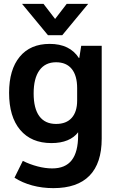

<svg xmlns="http://www.w3.org/2000/svg" viewBox="-20 -737 595 993"><path d="M27 0ZM506 -500V-20Q506 107 443 171.5Q380 236 256 236Q198 236 146.5 222Q95 208 55 182L98 95Q134 113 174 123.5Q214 134 250 134Q318 134 351 91.5Q384 49 384 -37V-53Q364 -26 329 -11.5Q294 3 246 3Q142 3 84.5 -65Q27 -133 27 -257Q27 -377 82 -443.5Q137 -510 237 -510Q341 -510 388 -437H390L400 -500ZM379 -281Q379 -346 351 -380.5Q323 -415 270 -415Q214 -415 184 -373.5Q154 -332 154 -254Q154 -176 183.5 -136Q213 -96 270 -96Q323 -96 351 -127.5Q379 -159 379 -217ZM94 -717H205L265 -639L325 -717H436L302 -555H228Z"/></svg>

Font: Sarabun
Style: Bold
Weight: 700
Designer: Suppakit Chalermlarp | Katatrad Co.,Ltd.
Foundry: Cadson Demak Co.,Ltd.
Version: Version 1.000; ttfautohint (v1.6)